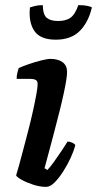

<svg xmlns="http://www.w3.org/2000/svg" viewBox="-20 -730 379 750"><path d="M160 0Q136 0 110 -8.5Q84 -17 65 -27.5Q46 -38 43 -45Q47 -57 54.5 -84.5Q62 -112 71.5 -148Q81 -184 91 -222.5Q101 -261 109 -297.5Q117 -334 122 -361.5Q127 -389 127 -402Q127 -414 119 -418Q111 -422 97 -422H45Q45 -434 48 -446Q51 -458 53 -464Q68 -471 92.5 -479.5Q117 -488 141 -494Q165 -500 177 -500Q207 -500 224.5 -487Q242 -474 242 -449Q242 -438 239 -418Q236 -398 229.5 -367.5Q223 -337 212.5 -295Q202 -253 187.5 -198Q173 -143 154 -73L165 -66Q175 -76 189.5 -96Q204 -116 219 -138.5Q234 -161 244 -177Q253 -177 262.5 -172.5Q272 -168 274 -163Q269 -142 256.5 -114.5Q244 -87 227 -60.5Q210 -34 193 -17Q176 0 160 0ZM198 -575Q137 -575 114 -609.5Q91 -644 97 -701Q102 -703 116 -706.5Q130 -710 147 -710Q148 -672 163 -660Q178 -648 207 -648Q237 -648 255 -660.5Q273 -673 286 -710Q308 -710 321.5 -707Q335 -704 339 -701Q325 -642 291 -608.5Q257 -575 198 -575Z"/></svg>

Font: Texturina 12pt
Style: Bold Italic
Weight: 700
Italic angle: -11°
Designer: Guillermo Torres Carreño
Foundry: Omnibus-Type
Version: Version 1.002